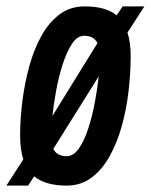

<svg xmlns="http://www.w3.org/2000/svg" viewBox="-48 -571 472 601"><path d="M161 10Q94 10 59 -19L40 10H-28L25 -72Q15 -103 15 -147Q15 -198 22 -254Q29 -310 43.5 -363Q58 -416 81.5 -458.5Q105 -501 138.5 -526Q172 -551 217 -551Q283 -551 317 -523L336 -551H404L351 -469Q361 -439 361 -395Q361 -343 354.5 -286.5Q348 -230 333.5 -177.5Q319 -125 295.5 -82.5Q272 -40 238.5 -15Q205 10 161 10ZM215 -459Q194 -459 177.5 -434Q161 -409 148.5 -370.5Q136 -332 128 -288.5Q120 -245 116 -208L257 -436Q246 -459 215 -459ZM162 -82Q183 -83 199.5 -107Q216 -131 228.5 -169.5Q241 -208 249 -251Q257 -294 261 -332L119 -105Q130 -82 162 -82Z"/></svg>

Font: Georama Condensed SemiBold
Style: Italic
Weight: 600
Width: 3
Italic angle: -9°
Designer: Jean-Baptiste Levee
Foundry: Production Type
Version: Version 1.000